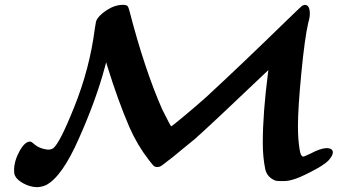

<svg xmlns="http://www.w3.org/2000/svg" viewBox="-20 -723 1418 792"><path d="M38 -20Q38 -58 60 -98.5Q82 -139 104 -139Q109 -139 117 -132Q140 -110 176 -106Q189 -105 199 -111Q226 -131 286 -281Q350 -440 371 -604Q375 -630 376 -634Q384 -657 418.5 -680Q453 -703 487 -703Q501 -703 505.5 -698.5Q510 -694 514 -678Q576 -438 649 -272Q684 -202 686 -202Q689 -202 740.5 -245Q792 -288 830 -322Q968 -449 1166 -642Q1224 -698 1226 -699Q1229 -701 1237 -703Q1258 -703 1258 -667Q1258 -650 1252 -631Q1237 -567 1223 -421.5Q1209 -276 1209 -202Q1209 -148 1216 -106Q1220 -77 1232 -77Q1234 -77 1260 -89Q1301 -111 1326 -112Q1353 -112 1353 -94Q1353 -81 1334 -60Q1314 -40 1258 -12Q1213 11 1191 17Q1169 24 1150 24H1141Q1122 24 1116 22Q1081 8 1074 -26Q1064 -75 1064 -134Q1064 -257 1086 -426Q1087 -430 1087 -434Q853 -211 783 -149Q772 -140 740 -114Q708 -88 694 -76Q653 -44 646.5 -39.5Q640 -35 631 -34Q623 -34 618 -36Q612 -39 594 -63Q546 -125 514 -198Q467 -307 423 -449L418 -466L412 -444Q376 -310 306 -153Q236 7 169 41Q150 49 131 49Q103 48 76.5 33.5Q50 19 42 2Q38 -6 38 -20Z"/></svg>

Font: KaTeX_Caligraphic
Style: Bold
Weight: 700
Version: Version 3699957226